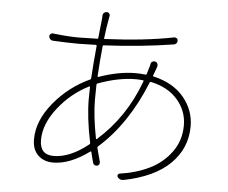

<svg xmlns="http://www.w3.org/2000/svg" viewBox="-55 -840 1110 933"><g transform="rotate(5 500.0 -373.0)"><path d="M429.7 -159.2Q430.7 -155.3 434.6 -158.2Q570.3 -278.3 635.7 -458Q636.7 -461.9 632.8 -461.9Q612.3 -463.9 598.6 -463.9Q512.7 -463.9 413.1 -426.8Q409.2 -424.8 409.2 -420.9Q409.2 -409.2 408.7 -384.8Q408.2 -360.4 408.2 -347.7Q408.2 -269.5 429.7 -159.2ZM231.4 -57.6Q311.5 -57.6 400.4 -128.9Q404.3 -131.8 403.3 -136.7Q377.9 -256.8 377.9 -350.6Q377.9 -387.7 378.9 -406.2Q378.9 -411.1 375 -409.2Q287.1 -365.2 225.6 -286.1Q164.1 -207 164.1 -129.9Q164.1 -57.6 231.4 -57.6ZM662.1 -543.9Q663.1 -551.8 669.9 -555.7Q676.8 -559.6 684.1 -557.6Q691.4 -555.7 694.8 -548.8Q698.2 -542 696.3 -535.2Q694.3 -529.3 693.4 -526.4Q679.7 -489.3 679.7 -489.3Q677.7 -485.4 682.6 -484.4Q778.3 -462.9 830.6 -400.4Q882.8 -337.9 882.8 -258.8Q882.8 -151.4 805.7 -75.7Q728.5 0 579.1 29.3Q575.2 29.3 572.3 29.3Q559.6 29.3 550.8 16.6Q547.9 11.7 550.3 6.3Q552.7 1 558.6 0Q640.6 -11.7 704.6 -43.5Q768.6 -75.2 809.1 -131.3Q849.6 -187.5 849.6 -260.7Q849.6 -331.1 802.7 -385.3Q755.9 -439.5 671.9 -457Q668 -458 666 -454.1Q582 -245.1 442.4 -122.1Q439.5 -119.1 440.4 -115.2Q450.2 -76.2 458 -49.8Q460 -43 457 -37.1Q454.1 -31.2 447.8 -29.3Q441.4 -27.3 435.1 -30.3Q428.7 -33.2 426.8 -39.1Q418.9 -66.4 413.1 -92.8Q412.1 -96.7 408.2 -94.7Q313.5 -25.4 232.4 -25.4Q186.5 -25.4 158.2 -52.7Q129.9 -80.1 129.9 -129.9Q129.9 -220.7 202.1 -308.6Q274.4 -396.5 377 -443.4Q380.9 -445.3 380.9 -449.2Q384.8 -517.6 393.6 -608.4Q393.6 -613.3 389.6 -613.3Q334 -611.3 305.7 -611.3Q252 -611.3 178.7 -615.2Q170.9 -616.2 166 -621.6Q161.1 -627 160.2 -634.8Q160.2 -641.6 165.5 -646.5Q170.9 -651.4 177.7 -650.4Q248 -641.6 304.7 -641.6Q334 -641.6 393.6 -643.6Q398.4 -643.6 398.4 -648.4Q399.4 -662.1 401.9 -682.6Q404.3 -703.1 405.8 -717.3Q407.2 -731.4 408.2 -742.2Q408.2 -745.1 408.7 -750Q409.2 -754.9 409.2 -757.8Q409.2 -765.6 415 -771.5Q420.9 -776.4 428.7 -776.4Q429.7 -776.4 429.7 -776.4Q436.5 -776.4 440.9 -770.5Q445.3 -764.6 443.4 -757.8Q441.4 -749 440.4 -741.2Q433.6 -705.1 426.8 -649.4Q425.8 -644.5 430.7 -645.5Q625 -654.3 765.6 -682.6Q772.5 -683.6 777.8 -679.7Q783.2 -675.8 783.2 -668.9Q784.2 -661.1 779.3 -655.3Q774.4 -649.4 766.6 -648.4Q606.4 -623 427.7 -614.3Q422.9 -614.3 422.9 -609.4Q416 -543.9 411.1 -461.9Q411.1 -458 415 -459Q511.7 -493.2 593.8 -493.2Q619.1 -493.2 642.6 -490.2Q647.5 -490.2 648.4 -494.6Q649.4 -499 651.9 -506.8Q654.3 -514.6 656.2 -521.5Q658.2 -528.3 660.2 -534.2Q661.1 -539.1 662.1 -543.9Z"/></g></svg>

Font: Gen Jyuu Gothic ExtraLight
Style: Regular
Weight: 100
Designer: [Source Han Sans]
Ryoko NISHIZUKA  (kana & ideographs); Paul D. Hunt (Latin, Greek & Cyrillic); Wenlong ZHANG  (bopomofo
Version: Version 1.002.20150607